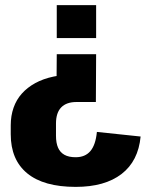

<svg xmlns="http://www.w3.org/2000/svg" viewBox="-20 -560 575 751"><path d="M22 -70Q22 -107 33 -138.5Q44 -170 65.5 -194Q87 -218 118 -235Q149 -252 189.5 -260.5Q230 -269 279 -269L201 -210L202 -348H356L355 -161H279Q240 -161 219.5 -140Q199 -119 199 -77V-29Q199 -1 207 17.5Q215 36 232 45.5Q249 55 276 55Q313 55 333.5 31Q354 7 359 -44L530 -26Q521 70 455.5 120.5Q390 171 276 171Q151 171 86.5 118Q22 65 22 -35ZM202 -411V-540H356V-411Z"/></svg>

Font: Pathway Extreme Condensed ExtraBold
Style: Regular
Weight: 800
Width: 3
Version: Version 1.001;gftools[0.9.26]